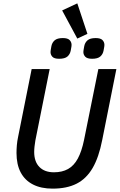

<svg xmlns="http://www.w3.org/2000/svg" viewBox="-20 -1108 711 1140"><path d="M168 -698H275L190 -274Q187 -256 185 -238.5Q183 -221 183 -206Q183 -148 214 -116.5Q245 -85 300 -85Q349 -85 384 -104.5Q419 -124 442 -166.5Q465 -209 479 -277L564 -698H671L587 -277Q567 -174 530 -110.5Q493 -47 435 -17.5Q377 12 292 12Q224 12 176 -12.5Q128 -37 103 -84Q78 -131 78 -200Q78 -221 80 -245.5Q82 -270 88 -298ZM439 -879 349 -1046 439 -1088 499 -907ZM331 -759Q302 -759 291 -771Q280 -783 280 -799Q280 -803 281 -810Q282 -817 285 -833Q289 -855 304.5 -868.5Q320 -882 353 -882Q382 -882 393.5 -870Q405 -858 405 -841Q405 -837 404 -830.5Q403 -824 400 -808Q396 -786 380.5 -772.5Q365 -759 331 -759ZM527 -759Q498 -759 486.5 -771Q475 -783 475 -799Q475 -803 476 -810Q477 -817 480 -833Q484 -855 499.5 -868.5Q515 -882 548 -882Q577 -882 588.5 -870Q600 -858 600 -841Q600 -837 599 -830.5Q598 -824 595 -808Q591 -786 575.5 -772.5Q560 -759 527 -759Z"/></svg>

Font: IBM Plex Sans Medium
Style: Italic
Weight: 500
Italic angle: -11.31°
Designer: Mike Abbink, Paul van der Laan, Pieter van Rosmalen
Foundry: Bold Monday
Version: Version 3.201